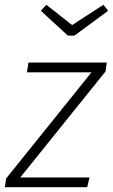

<svg xmlns="http://www.w3.org/2000/svg" viewBox="-29 -784 473 804"><path d="M418 -522 413 -485 56 -41H346L336 0H-9L-3 -37L354 -481H84L90 -522ZM404 -764 424 -739 283 -635H255L142 -739L165 -764L273 -679Z"/></svg>

Font: Fira Sans ExtraLight
Style: Italic
Weight: 275
Italic angle: -8°
Designer: Carrois Corporate & Edenspiekermann AG
Foundry: Carrois Corporate GbR & Edenspiekermann AG
Version: Version 4.203